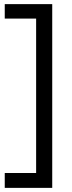

<svg xmlns="http://www.w3.org/2000/svg" viewBox="-20 -727 350 930"><path d="M233 183H3V111H155V-637H3V-707H233Z"/></svg>

Font: Hind Guntur
Style: Regular
Weight: 400
Version: Version 1.000;PS 1.0;hotconv 1.0.86;makeotf.lib2.5.63406; tt